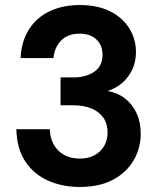

<svg xmlns="http://www.w3.org/2000/svg" viewBox="-20 -732 638 764"><path d="M297 12Q229 12 172 -13Q115 -38 81 -89Q47 -140 45 -218H178Q179 -185 193 -158.5Q207 -132 233.5 -116.5Q260 -101 298 -101Q333 -101 357.5 -115Q382 -129 395 -152Q408 -175 408 -205Q408 -240 391 -264Q374 -288 343.5 -300.5Q313 -313 273 -313H221V-424H273Q322 -424 355 -446.5Q388 -469 388 -514Q388 -552 363.5 -575Q339 -598 297 -598Q249 -598 222.5 -570Q196 -542 193 -501H62Q65 -567 95 -614.5Q125 -662 177 -687Q229 -712 297 -712Q369 -712 419 -686.5Q469 -661 495 -618.5Q521 -576 521 -525Q521 -485 505.5 -453.5Q490 -422 465 -401Q440 -380 408 -370Q448 -363 477.5 -340Q507 -317 523.5 -281.5Q540 -246 540 -200Q540 -143 512 -94.5Q484 -46 430 -17Q376 12 297 12Z"/></svg>

Font: DM Sans 24pt
Style: Bold
Weight: 700
Designer: Colophon Foundry, Jonny Pinhorn
Foundry: Colophon Foundry
Version: Version 4.004;gftools[0.9.30]